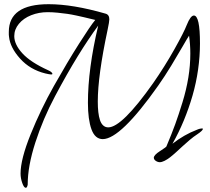

<svg xmlns="http://www.w3.org/2000/svg" viewBox="-20 -671 1003 915"><path d="M904 -597Q933 -597 933 -464Q933 -403 924 -339.5Q915 -276 897.5 -215.5Q880 -155 856 -97Q832 -39 802 14Q857 -29 917 -52Q926 -56 932.5 -57.5Q939 -59 943 -59Q947 -58 947 -57Q947 -49 920 -31Q903 -20 884 -4Q865 12 850 26Q835 40 819 54.5Q803 69 790 79Q777 89 764 95.5Q751 102 741 102Q736 102 729.5 99.5Q723 97 718 92Q713 87 713 81Q713 68 742.5 49Q772 30 773 27Q799 -35 815 -79Q831 -123 849.5 -183Q868 -243 877.5 -301Q887 -359 887 -416Q887 -459 881 -501Q874 -491 850.5 -450Q827 -409 796 -358Q765 -307 734 -263Q555 -9 470 -8Q433 -8 416 -54.5Q399 -101 399 -181Q399 -342 448 -549Q401 -485 350.5 -403Q300 -321 242.5 -213Q185 -105 148.5 8Q112 121 112 208V209Q109 224 103 224Q94 224 86 201Q78 178 78 156Q78 88 126 -31Q174 -150 237.5 -262.5Q301 -375 356.5 -462.5Q412 -550 434 -576Q429 -577 413 -581Q397 -585 382 -588.5Q367 -592 344 -597Q321 -602 300.5 -605Q280 -608 254.5 -610.5Q229 -613 207 -613Q165 -613 128.5 -598.5Q92 -584 70 -557.5Q48 -531 48 -499Q48 -459 87 -416.5Q126 -374 210 -336Q228 -328 230 -319Q230 -318 228.5 -317Q227 -316 224 -316Q219 -316 212.5 -317.5Q206 -319 196 -321Q123 -339 75.5 -392Q28 -445 23 -496Q23 -498 22.5 -500.5Q22 -503 22 -505.5Q22 -508 22 -510.5Q22 -513 22 -515Q22 -517 22 -519Q22 -651 212 -651Q327 -651 483 -606Q501 -601 501 -579Q501 -568 493 -530Q446 -310 446 -187Q446 -159 448.5 -137Q451 -115 456.5 -98.5Q462 -82 472 -73Q482 -64 496 -64Q561 -64 710 -275Q765 -354 811 -436Q857 -518 870 -552Q888 -597 904 -597Z"/></svg>

Font: Bilbo Swash Caps
Style: Regular
Weight: 400
Designer: Robert E. Leuschke
Foundry: Robert E. Leuschke
Version: Version 1.002